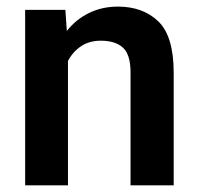

<svg xmlns="http://www.w3.org/2000/svg" viewBox="-20 -558 599 578"><path d="M283.7 -435.5Q249 -435.5 224.1 -418.9Q199.2 -402.3 184.6 -374.5V0H55.7V-528.3H176.8L181.2 -464.8Q208.5 -499.5 247.8 -518.8Q287.1 -538.1 335 -538.1Q410.6 -538.1 456.8 -493.4Q502.9 -448.7 502.9 -338.9V0H373V-339.8Q373 -394 349.9 -414.8Q326.7 -435.5 283.7 -435.5Z"/></svg>

Font: Vazirmatn FD SemiBold
Style: Regular
Weight: 600
Designer: Saber Rastikerdar
Foundry: Saber Rastikerdar
Version: Version 33.001